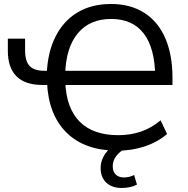

<svg xmlns="http://www.w3.org/2000/svg" viewBox="-20 -748 946 965"><path d="M216.3 -333.7 232.9 -320.9H194.2Q106.8 -320.9 63.1 -364.3Q19.4 -407.6 19.4 -492.7V-553.5H106.1V-494.9Q106.1 -440.2 129 -416.3Q152 -392.3 202 -392.3H230L215.2 -376.5Q218.9 -484.5 258.9 -563.9Q298.8 -643.3 369.9 -685.7Q440.9 -728 537.5 -728Q636.2 -728 705.9 -683.1Q775.5 -638.2 811.2 -554.9Q846.8 -471.7 846.8 -358.6V-320.9H295.9L308 -334.7Q313.2 -204.2 380.6 -136.4Q448 -68.6 574.6 -68.6Q635.5 -68.6 688.2 -86.5Q741 -104.4 787.2 -143.4L819.8 -74.5Q772 -33.6 707.2 -12.1Q642.3 9.3 570.7 9.3Q407.3 9.3 315.5 -80.4Q223.6 -170 216.3 -333.7ZM307.6 -376.2 293.9 -392.3H778.9L760.1 -360.5Q759.2 -504.5 703.2 -578.6Q647.2 -652.7 538.5 -652.7Q431.4 -652.7 371.5 -581.1Q311.5 -509.4 307.6 -376.2ZM485.8 96.6Q485.8 56.5 511.2 21.6Q536.5 -13.3 580.2 -35.3L609.6 0Q583 12 564.8 35.4Q546.6 58.8 546.6 87.6Q546.6 115.2 562 129.6Q577.4 143.9 602.7 143.9Q629 143.9 654.2 131.7L668.3 179.7Q652.7 188.2 633.5 192.4Q614.4 196.7 590.7 196.7Q542.6 196.7 514.2 169.9Q485.8 143.2 485.8 96.6Z"/></svg>

Font: Min Sans VF VF
Style: Regular
Weight: 400
Designer: Jinseong-Kim, NotoSansCJK, Nunito
Foundry: Jinseong-Kim
Version: Version 1.420;Glyphs 3.1.2 (3151)